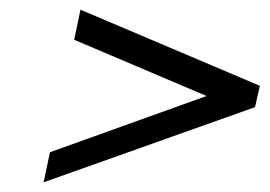

<svg xmlns="http://www.w3.org/2000/svg" viewBox="-20 -436 556 396"><path d="M406 -238 83 -122 70 -60 506 -215 516 -259 146 -416 133 -354Z"/></svg>

Font: Libertinus Serif
Style: Bold Italic
Weight: 700
Italic angle: -12°
Designer: Philipp H. Poll, Khaled Hosny
Foundry: Caleb Maclennan
Version: Version 7.050;RELEASE